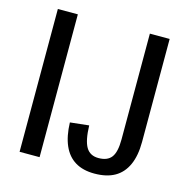

<svg xmlns="http://www.w3.org/2000/svg" viewBox="-105 -801 890 909"><g transform="rotate(15 340.5 -346.0)"><path d="M166 -700V0H68V-700ZM436 8Q380 8 342 -15Q304 -38 284 -83.5Q264 -129 262 -196L354 -206Q356 -133 375 -100.5Q394 -68 436 -68Q480 -68 499.5 -94Q519 -120 519 -181V-700H616V-195Q616 -128 595.5 -82.5Q575 -37 535.5 -14.5Q496 8 436 8Z"/></g></svg>

Font: Pathway Extreme Condensed Medium
Style: Regular
Weight: 500
Width: 3
Version: Version 1.001;gftools[0.9.26]